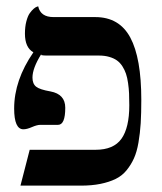

<svg xmlns="http://www.w3.org/2000/svg" viewBox="-20 -582 514 609"><path d="M390.1 -248Q390.1 -269.5 389.4 -285.4Q388.7 -301.3 386.2 -318.6Q383.8 -335.9 379.6 -348.1Q375.5 -360.4 368.2 -371.8Q360.8 -383.3 350.8 -390.4Q340.8 -397.5 326.4 -401.6Q312 -405.8 293.9 -405.8H127.9Q118.2 -405.8 110.8 -407.2V-410.2Q83 -365.7 83 -335.9Q83 -316.4 94.5 -307.1Q106 -297.9 140.1 -292Q187 -283.2 187 -240.2Q187 -186 164.1 -186H107.9Q97.7 -186 81.5 -179Q65.4 -171.9 54.2 -171.9Q24.9 -171.9 24.9 -237.8Q24.9 -327.6 85.9 -416Q59.1 -431.2 59.1 -475.1Q59.1 -497.1 63.5 -513.9Q67.9 -530.8 74 -539.6Q80.1 -548.3 86.2 -553.7Q92.3 -559.1 96.7 -560.5L101.1 -562Q108.4 -527.8 149.9 -527.8H282.2Q358.4 -527.8 393.3 -462.9Q428.2 -397.9 428.2 -265.1Q428.2 -222.7 426.3 -191.2Q424.3 -159.7 419.2 -129.9Q414.1 -100.1 404.8 -79.6Q395.5 -59.1 381.3 -41.7Q367.2 -24.4 346.7 -14.4Q326.2 -4.4 298.8 1.2Q271.5 6.8 235.8 6.8H44.9L74.2 -106.9H283.2Q340.3 -106.9 365.2 -141.8Q390.1 -176.8 390.1 -248Z"/></svg>

Font: Linear Smooth Low Contrast
Style: Regular
Weight: 500
Designer: Philipp H. Poll, Flanker
Foundry: Philipp H. Poll, reworked by Flanker
Version: Version 1.010 | FøM Fix